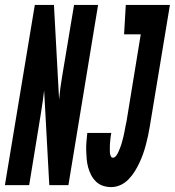

<svg xmlns="http://www.w3.org/2000/svg" viewBox="-64 -755 713 783"><path d="M-44 0 78 -735H156L177 -349Q179 -372 182 -395Q185 -418 189 -441L238 -735H336L215 0H137L116 -386Q113 -363 110 -340Q107 -317 103 -294L55 0ZM390 8Q372 8 355.5 2.5Q339 -3 327 -15Q315 -27 307.5 -41.5Q300 -56 295.5 -72.5Q291 -89 289.5 -106.5Q288 -124 287.5 -141.5Q287 -159 288.5 -177Q290 -195 292 -213H390Q389 -207 388 -202Q387 -197 386.5 -191.5Q386 -186 385.5 -180.5Q385 -175 384.5 -169.5Q384 -164 384 -158.5Q384 -153 384 -148Q384 -143 384 -137.5Q384 -132 385 -127Q386 -122 388.5 -117Q391 -112 396 -112Q404 -112 409.5 -119.5Q415 -127 418.5 -134.5Q422 -142 425 -150Q428 -158 430.5 -165.5Q433 -173 435 -181Q437 -189 439 -196.5Q441 -204 442.5 -212Q444 -220 445.5 -228Q447 -236 448.5 -244Q450 -252 452 -260L510 -615H442L449 -735H629L547 -240Q544 -221 540 -202.5Q536 -184 531 -165Q526 -146 519.5 -127.5Q513 -109 504.5 -91Q496 -73 485.5 -56Q475 -39 460.5 -24Q446 -9 427.5 -0.5Q409 8 390 8Z"/></svg>

Font: Iosevka Curly Heavy Extended
Style: Italic
Weight: 900
Width: 7
Italic angle: -9°
Monospace: yes
Designer: Belleve Invis
Foundry: Belleve Invis
Version: Version 11.1.0; ttfautohint (v1.8.3)